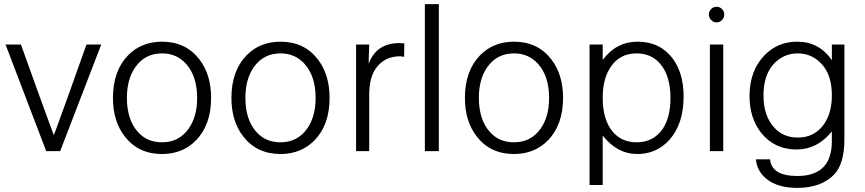

<svg xmlns="http://www.w3.org/2000/svg" viewBox="-20 -736 4211 935"><path d="M273 0H205L7 -519H82L181 -244Q198 -197 215 -151Q230 -111 242 -78Q255 -110 269 -151Q280 -182 303 -244L401 -519H473Z M769 -533Q884 -533 950 -448Q1008 -374 1008 -259Q1008 -128 934 -52Q869 14 769 14Q654 14 588 -71Q530 -145 530 -259Q530 -391 604 -467Q669 -533 769 -533ZM769 -476Q686 -476 639 -409Q598 -351 598 -259Q598 -154 651 -94Q696 -43 769 -43Q852 -43 899 -110Q940 -168 940 -259Q940 -364 887 -424Q841 -476 769 -476Z M1346 -533Q1461 -533 1527 -448Q1585 -374 1585 -259Q1585 -128 1511 -52Q1446 14 1346 14Q1231 14 1165 -71Q1107 -145 1107 -259Q1107 -391 1181 -467Q1246 -533 1346 -533ZM1346 -476Q1263 -476 1216 -409Q1175 -351 1175 -259Q1175 -154 1228 -94Q1273 -43 1346 -43Q1429 -43 1476 -110Q1517 -168 1517 -259Q1517 -364 1464 -424Q1418 -476 1346 -476Z M1714 -519H1778L1775 -426Q1814 -526 1923 -526Q1931 -526 1949 -525L1948 -459Q1933 -462 1927 -462Q1852 -461 1811 -404Q1778 -358 1778 -273V0H1714Z M2117 -716V0H2049V-716Z M2483 -533Q2598 -533 2664 -448Q2722 -374 2722 -259Q2722 -128 2648 -52Q2583 14 2483 14Q2368 14 2302 -71Q2244 -145 2244 -259Q2244 -391 2318 -467Q2383 -533 2483 -533ZM2483 -476Q2400 -476 2353 -409Q2312 -351 2312 -259Q2312 -154 2365 -94Q2410 -43 2483 -43Q2566 -43 2613 -110Q2654 -168 2654 -259Q2654 -364 2601 -424Q2555 -476 2483 -476Z M2851 -519H2915V-444Q2981 -533 3085 -533Q3194 -533 3256 -451Q3309 -379 3309 -266Q3309 -132 3239 -54Q3177 14 3083 14Q2986 14 2915 -76V165H2851ZM3080 -476Q2998 -476 2954 -410Q2915 -353 2915 -259Q2915 -152 2965 -93Q3009 -43 3080 -43Q3162 -43 3207 -108Q3245 -165 3245 -259Q3245 -367 3195 -425Q3152 -476 3080 -476Z M3502 -519V0H3437V-519ZM3470 -703Q3485 -703 3496 -692Q3507 -681 3507 -665Q3507 -650 3496 -638.5Q3485 -627 3470 -627Q3454 -627 3443 -638.5Q3432 -650 3432 -665Q3432 -681 3443 -692Q3454 -703 3470 -703Z M4031 -519H4092V-58Q4092 63 4041 115Q3978 179 3862 179Q3769 179 3715 137Q3667 100 3661 40H3730Q3738 121 3863 121Q4031 121 4031 -49V-96Q3960 -8 3859 -8Q3751 -8 3686 -90Q3630 -162 3630 -268Q3630 -392 3704 -468Q3768 -533 3862 -533Q3969 -533 4031 -443ZM3865 -476Q3792 -476 3743 -419Q3698 -365 3698 -271Q3698 -172 3750 -115Q3795 -66 3865 -66Q3945 -66 3991 -129Q4031 -185 4031 -271Q4031 -366 3986 -419Q3937 -476 3865 -476Z"/></svg>

Font: Almarai Light
Style: Regular
Weight: 300
Designer: Boutros International 2019
Foundry: Created by Boutros International 2019
Version: Version 1.10